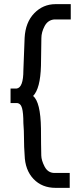

<svg xmlns="http://www.w3.org/2000/svg" viewBox="-20 -774 391 928"><path d="M99 -25Q96 -64 96 -103.5Q96 -143 93 -179Q93 -228 86.5 -251.5Q80 -275 61 -276H31V-346H60Q93 -350 93 -434L99 -591Q103 -666 145.5 -710Q188 -754 249 -754H322V-680H242Q211 -677 195.5 -647.5Q180 -618 180 -590L178 -456Q175 -346 140 -310Q176 -281 178 -153Q178 -112 178.5 -79Q179 -46 179.5 -22.5Q180 1 195.5 31Q211 61 242 62H317V134H249Q183 134 142 91Q101 48 99 -25Z"/></svg>

Font: Rambla
Style: Regular
Weight: 400
Designer: Martin Sommaruga
Foundry: Martin Sommaruga
Version: Version 1.001